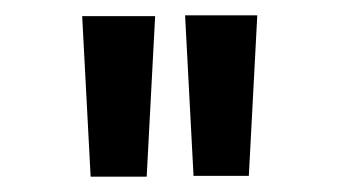

<svg xmlns="http://www.w3.org/2000/svg" viewBox="-20 -707 442 250"><path d="M221 -687H315L304 -478H232ZM87 -686H182L171 -477H98Z"/></svg>

Font: Bellota
Style: Bold
Weight: 700
Designer: Kemie Guaida
Foundry: Kemie Guaida
Version: Version 4.001